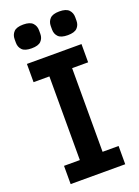

<svg xmlns="http://www.w3.org/2000/svg" viewBox="-168 -978 759 1048"><g transform="rotate(-20 211.5 -453.5)"><path d="M53 0V-106H145V-592H53V-698H370V-592H277V-106H370V0ZM107 -769Q68 -769 52 -785.5Q36 -802 36 -827V-848Q36 -873 52 -890Q68 -907 107 -907Q146 -907 162 -890Q178 -873 178 -848V-827Q178 -802 162 -785.5Q146 -769 107 -769ZM317 -769Q278 -769 262 -785.5Q246 -802 246 -827V-848Q246 -873 262 -890Q278 -907 317 -907Q356 -907 372 -890Q388 -873 388 -848V-827Q388 -802 372 -785.5Q356 -769 317 -769Z"/></g></svg>

Font: IBM Plex Sans Hebrew SmBld
Style: Regular
Weight: 600
Designer: Mike Abbink, Paul van der Laan, Pieter van Rosmalen, Yanek Iontef
Foundry: Bold Monday
Version: Version 1.3